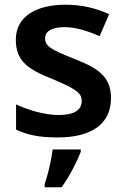

<svg xmlns="http://www.w3.org/2000/svg" viewBox="-20 -572 530 813"><path d="M450 -157C450 -250 391 -285 294 -323C196 -362 171 -376 171 -410C171 -440 200 -457 254 -457C304 -457 352 -440 402 -419L442 -512C382 -539 324 -552 258 -552C131 -552 47 -501 47 -404C47 -313 99 -278 203 -237C308 -193 326 -176 326 -144C326 -108 297 -85 228 -85C171 -85 101 -105 48 -130V-23C98 0 148 10 224 10C369 10 450 -48 450 -157ZM322 71V61H203C198 104 182 172 169 208V221H241C276 172 306 112 322 71Z"/></svg>

Font: Noto Sans Ol Chiki SemiBold
Style: Regular
Weight: 600
Designer: Monotype Design Team, Lewis McGuffie
Foundry: Monotype Imaging Inc.
Version: Version 2.003